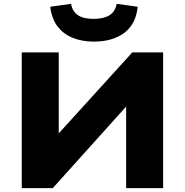

<svg xmlns="http://www.w3.org/2000/svg" viewBox="-20 -977 960 997"><path d="M93 0V-705H285V-280H281L667 -705H827V0H635V-428H639L254 0ZM467 -761Q405 -761 356.5 -781Q308 -801 278 -841Q248 -881 241 -942L349 -957Q356 -917 385 -898Q414 -879 466 -879Q518 -879 548 -897.5Q578 -916 586 -957L695 -942Q686 -852 625.5 -806.5Q565 -761 467 -761Z"/></svg>

Font: Nunito Sans 7pt SemiExpanded Black
Style: Regular
Weight: 900
Width: 6
Designer: Vernon Adams
Foundry: Vernon Adams
Version: Version 3.101;gftools[0.9.27]